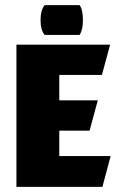

<svg xmlns="http://www.w3.org/2000/svg" viewBox="-20 -728 457 748"><path d="M44 0V-554H409L377 -436H211V-337H361L329 -219H211V-120H411L379 0ZM154 -592Q138 -611 138 -649Q138 -689 154 -708H290Q303 -691 303 -649Q303 -611 290 -592Z"/></svg>

Font: Tac One
Style: Regular
Weight: 400
Designer: Oluseyi Olusanya, David Udoh, Eyiyemi Adegbite, Mirko Velimirović
Version: Version 1.003; ttfautohint (v1.8.4.7-5d5b)